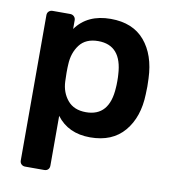

<svg xmlns="http://www.w3.org/2000/svg" viewBox="-81 -601 776 862"><g transform="rotate(10 307.0 -170.0)"><path d="M91 190Q81 190 74 183.5Q67 177 67 166V-496Q67 -507 74 -513.5Q81 -520 91 -520H171Q182 -520 189 -513Q196 -506 196 -496V-456Q249 -530 355 -530Q456 -530 510 -466.5Q564 -403 568 -296Q569 -284 569 -260Q569 -236 568 -224Q565 -119 510.5 -54.5Q456 10 355 10Q255 10 202 -61V166Q202 177 195.5 183.5Q189 190 178 190ZM317 -98Q424 -98 431 -230Q432 -240 432 -260Q432 -280 431 -290Q424 -422 317 -422Q260 -422 232 -385Q204 -348 202 -295Q201 -283 201 -257Q201 -231 202 -218Q204 -168 233 -133Q262 -98 317 -98Z"/></g></svg>

Font: Rubik AZ
Style: Regular
Weight: 500
Designer: Hubert and Fischer
Foundry: Hubert & Fischer
Version: Version 2.000